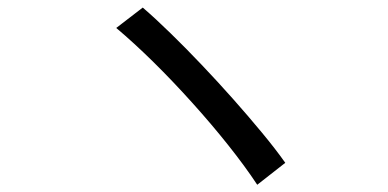

<svg xmlns="http://www.w3.org/2000/svg" viewBox="-20 -601 1040 515"><path d="M362.9 -580.7Q397.5 -550.9 437.9 -511.4Q478.4 -472 521.1 -427Q563.8 -382.1 605 -335.7Q646.1 -289.4 682.3 -245.6Q718.6 -201.9 745.2 -164.3L670 -105.4Q637.4 -154.8 592.3 -211.5Q547.3 -268.1 495.7 -325.3Q444.2 -382.6 391.7 -434.4Q339.1 -486.2 291.8 -526Z"/></svg>

Font: Shanggu Sans SC VF
Style: Regular
Weight: 250
Designer: GuiWonder
Version: Version 1.021